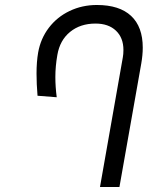

<svg xmlns="http://www.w3.org/2000/svg" viewBox="-20 -750 640 770"><path d="M475 -549.5Q475 -598.5 445 -627Q415 -655.5 363 -655.5Q302 -655.5 261 -622Q220 -588.5 210 -529.5Q202 -484 202 -441Q202 -402 207.5 -360L130.5 -366Q126.5 -413.5 126.5 -455Q126.5 -502 133 -539.5Q143 -595.5 176 -638.8Q209 -682 259.2 -706Q309.5 -730 368.5 -730Q459 -730 505.8 -686.2Q552.5 -642.5 552.5 -559Q552.5 -529.5 546.5 -495L459 0H381L472.5 -519.5Q475 -532.5 475 -549.5Z"/></svg>

Font: JuliaMono Italic
Style: Regular
Weight: 400
Italic angle: -9°
Monospace: yes
Designer: cormullion
Foundry: corm
Version: Version 0.049; ttfautohint (v1.8.4)